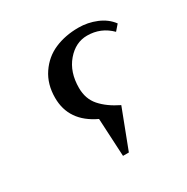

<svg xmlns="http://www.w3.org/2000/svg" viewBox="-113 -551 635 651"><g transform="rotate(-30 204.5 -226.0)"><path d="M87.9 -285.2Q87.9 -338.9 114.3 -377.7Q140.6 -416.5 182.1 -434.3Q223.6 -452.1 274.9 -452.1Q311.5 -452.1 345 -438.2Q378.4 -424.3 397.9 -397.9L378.9 -376Q340.8 -414.1 287.1 -414.1Q241.7 -414.1 208.3 -375Q174.8 -335.9 174.8 -273.9Q174.8 -231 200 -202.4Q225.1 -173.8 270 -151.9L211.9 0H189L181.2 -148.9Q87.9 -192.9 87.9 -285.2Z"/></g></svg>

Font: Dihjauti
Style: Bold Italic
Weight: 700
Italic angle: -9°
Designer: T. Christopher White
Version: Version 3.0.0